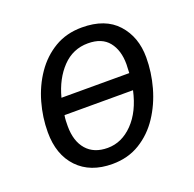

<svg xmlns="http://www.w3.org/2000/svg" viewBox="-103 -647 768 761"><g transform="rotate(-20 281.5 -267.0)"><path d="M247.6 7.8Q154.8 7.8 101.8 -47.6Q48.8 -103 48.8 -197.8Q48.8 -260.7 66.2 -322Q83.5 -383.3 117.7 -433.1Q151.9 -482.9 201.9 -512.7Q252 -542.5 317.4 -542.5Q415.5 -542.5 466.3 -486.3Q517.1 -430.2 517.1 -343.8Q517.1 -281.2 499.8 -219Q482.4 -156.7 448.5 -105.5Q414.6 -54.2 364 -23.2Q313.5 7.8 247.6 7.8ZM146.5 -308.1H432.6Q432.6 -317.9 433.3 -326.4Q434.1 -335 434.1 -345.2Q434.1 -404.3 405.5 -439.7Q377 -475.1 318.4 -475.1Q254.9 -475.1 210.4 -428.7Q166 -382.3 146.5 -308.1ZM251.5 -58.6Q311 -58.6 357.9 -106.7Q404.8 -154.8 423.3 -239.3H134.3Q132.3 -228 131.8 -216.8Q131.3 -205.6 131.3 -193.8Q131.3 -130.4 162.6 -94.5Q193.8 -58.6 251.5 -58.6Z"/></g></svg>

Font: Open Sans
Style: Italic
Weight: 400
Italic angle: -12°
Designer: Monotype Design Team
Foundry: Monotype Imaging Inc.
Version: Version 3.000; ttfautohint (v1.8.4)